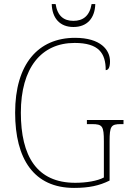

<svg xmlns="http://www.w3.org/2000/svg" viewBox="-20 -909 631 939"><path d="M339 -777C407 -777 444 -821 446 -889H428C418 -830 385 -807 339 -807C292 -807 261 -831 252 -889H233C235 -821 272 -777 339 -777ZM342 10C415 10 466 -1 516 -26V-218C516 -292 523 -302 571 -302H584V-322H405V-302H430C481 -302 488 -292 488 -218V-41C456 -24 402 -15 348 -15C160 -15 82 -145 82 -358C82 -576 181 -699 345 -699C463 -699 497 -649 497 -566C510 -566 518 -579 518 -609C518 -665 472 -724 347 -724C166 -724 54 -595 54 -358C54 -131 146 10 342 10Z"/></svg>

Font: Noto Serif Thai SemiCondensed Thin
Style: Regular
Weight: 100
Width: 4
Designer: Monotype Design Team
Foundry: Monotype Imaging Inc.
Version: Version 2.002